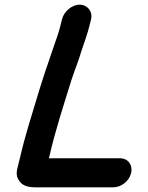

<svg xmlns="http://www.w3.org/2000/svg" viewBox="-20 -739 630 820"><path d="M245 -657 239 -633C231 -598 218 -567 206 -530C185 -469 161 -399 141 -332C116 -248 88 -163 68 -76L53 -15C50 0 51 14 57 25C69 49 90 61 130 61H464C498 61 532 34 540 0C548 -34 527 -63 493 -63H189L192 -76C218 -188 252 -290 285 -397C301 -446 314 -474 327 -519C340 -559 354 -594 363 -633L369 -657C377 -690 353 -719 320 -719C287 -719 253 -690 245 -657Z"/></svg>

Font: Electronic
Style: ThkIt
Weight: 900
Version: Version 1.011